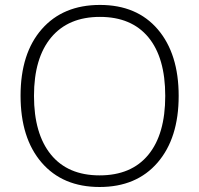

<svg xmlns="http://www.w3.org/2000/svg" viewBox="-20 -745 804 775"><path d="M382.1 9.8Q232.9 9.8 147.9 -88.9Q63 -187.5 63 -358.6Q63 -529.8 148.7 -627.4Q234.4 -725.1 383.5 -725.1Q532.7 -725.1 616.9 -626.5Q701.2 -527.8 701.2 -357.7Q701.2 -187.5 616.2 -88.9Q531.2 9.8 382.1 9.8ZM647 -357.7Q647 -512.2 578.9 -594.5Q510.7 -676.8 383.3 -676.8Q255.9 -676.8 186.5 -593.8Q117.2 -510.7 117.2 -357.9Q117.2 -205.1 185.5 -121.1Q253.9 -37.1 382.1 -37.1Q510.3 -37.1 578.6 -120.1Q647 -203.1 647 -357.7Z"/></svg>

Font: Open Sans Hebrew Light
Style: Regular
Weight: 300
Foundry: Ascender Corporation, Yanek Iontef
Version: Version 2.001;PS 002.001;hotconv 1.0.70;makeotf.lib2.5.58329